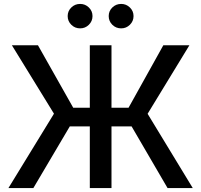

<svg xmlns="http://www.w3.org/2000/svg" viewBox="-20 -958 1025 978"><path d="M547.9 -727.5V0H437.5V-727.5ZM22.9 0 254.9 -378.9 40.5 -727.5H173.3L353 -409.2H634.8L812 -727.5H944.8L731.9 -378.4L961.9 0H833.5L650.4 -314H335.4L149.9 0ZM597.2 -813.5Q570.8 -813.5 552.2 -831.8Q533.7 -850.1 533.7 -876Q533.7 -901.9 552.2 -919.9Q570.8 -938 597.2 -938Q623 -938 641.6 -919.9Q660.2 -901.9 660.2 -876Q660.2 -850.1 641.6 -831.8Q623 -813.5 597.2 -813.5ZM388.2 -813.5Q361.8 -813.5 343.3 -831.8Q324.7 -850.1 324.7 -876Q324.7 -901.9 343.3 -919.9Q361.8 -938 388.2 -938Q414.1 -938 432.6 -919.9Q451.2 -901.9 451.2 -876Q451.2 -850.1 432.6 -831.8Q414.1 -813.5 388.2 -813.5Z"/></svg>

Font: Inter 18pt Medium
Style: Regular
Weight: 500
Designer: Rasmus Andersson
Foundry: rsms
Version: Version 4.001;git-66647c0bb